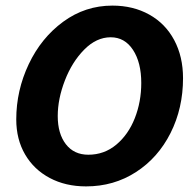

<svg xmlns="http://www.w3.org/2000/svg" viewBox="-20 -679 683 685"><path d="M38 -253Q38 -356 82.5 -450Q127 -544 205.5 -601.5Q284 -659 381 -659Q455 -659 512.5 -627Q570 -595 601.5 -536Q633 -477 633 -400Q633 -293 588.5 -204.5Q544 -116 465 -65Q386 -14 287 -14Q214 -14 157.5 -44Q101 -74 69.5 -128Q38 -182 38 -253ZM484 -383Q484 -456 454.5 -501Q425 -546 375 -546Q324 -546 280.5 -502Q237 -458 211.5 -392Q186 -326 186 -265Q186 -202 215 -164.5Q244 -127 295 -127Q352 -127 395 -163Q438 -199 461 -257.5Q484 -316 484 -383Z"/></svg>

Font: Mali
Style: Bold Italic
Weight: 700
Italic angle: -10°
Version: Version 1.000; ttfautohint (v1.6)